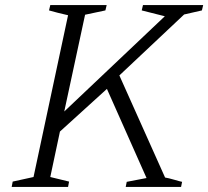

<svg xmlns="http://www.w3.org/2000/svg" viewBox="-20 -736 820 756"><path d="M450 -439 630 -37Q643 -35 667 -28Q691 -21 697 -20L693 0H475L479 -20L557 -35L401 -386L216 -218L178 -39Q246 -23 252 -21L248 0H26L30 -21L112 -39L248 -676Q204 -686 173 -695L178 -716H400L395 -695L315 -678L233 -297L629 -672L538 -695L543 -716H780L775 -695L705 -679Z"/></svg>

Font: Afta serif
Style: Italic
Weight: 400
Italic angle: -12°
Designer: parq.ink
Foundry: Oriol Esparraguera Font
Version: Version 1.000